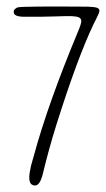

<svg xmlns="http://www.w3.org/2000/svg" viewBox="-20 -634 329 596"><path d="M55.2 -582Q22.5 -582 22.5 -596.7Q22.5 -597.7 23.4 -601.6Q24.4 -604.5 26.9 -606.4Q29.3 -608.4 31.5 -609.6Q33.7 -610.8 38.1 -611.6Q42.5 -612.3 44.7 -612.3Q46.9 -612.3 51.8 -612.5Q56.6 -612.8 57.1 -612.8Q91.8 -613.8 162.6 -613.8Q222.2 -613.8 251.5 -613.3Q272 -612.8 280.3 -610.1Q288.6 -607.4 288.6 -601.1Q288.6 -597.2 286.6 -592.3Q284.7 -587.4 278.8 -575.7Q272.9 -564 270.5 -559.1Q220.2 -453.6 155.3 -247.6Q130.9 -169.4 112.8 -93.8Q104 -58.1 88.4 -58.1Q84 -58.1 79.6 -60.5Q70.8 -65.4 70.8 -83Q70.8 -90.8 72.8 -101.8Q74.7 -112.8 76.4 -119.9Q78.1 -127 81.5 -138.2Q85 -149.4 85 -150.4Q128.9 -312 221.2 -533.7Q232.4 -560.1 232.4 -568.4Q232.4 -577.1 223.6 -580.6Q214.8 -584 192.9 -584H187Q178.2 -584 150.1 -583Q122.1 -582 106 -582Z"/></svg>

Font: Sintesa 2
Style: 2
Weight: 400
Version: Version 001.000